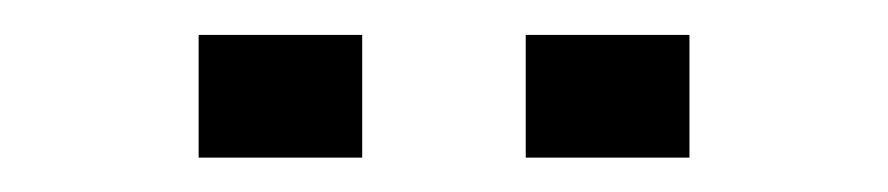

<svg xmlns="http://www.w3.org/2000/svg" viewBox="-20 -811 509 110"><path d="M93.8 -720.7V-791H187.5V-720.7ZM281.2 -720.7V-791H375V-720.7Z"/></svg>

Font: Lambda
Style: Regular
Weight: 400
Designer: GGBotNet
Version: 0.22